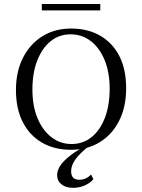

<svg xmlns="http://www.w3.org/2000/svg" viewBox="-20 -722 696 940"><path d="M327.4 11.3Q246 11.3 185.5 -23.8Q125 -58.9 91.5 -124.2Q58.1 -189.5 58.1 -281.5Q58.1 -371.8 92.7 -439.5Q127.4 -507.3 187.9 -544.8Q248.4 -582.3 328.2 -582.3Q409.7 -582.3 470.6 -547.2Q531.5 -512.1 564.5 -447.2Q597.6 -382.3 597.6 -289.5Q597.6 -199.2 563.7 -131.5Q529.8 -63.7 469 -26.2Q408.1 11.3 327.4 11.3ZM329.8 -16.9Q387.1 -16.9 429 -51.2Q471 -85.5 494 -146.4Q516.9 -207.3 516.9 -287.1Q516.9 -368.5 491.9 -428.6Q466.9 -488.7 423.8 -521.4Q380.6 -554 325.8 -554Q269.4 -554 227.4 -519.8Q185.5 -485.5 162.1 -425Q138.7 -364.5 138.7 -283.9Q138.7 -202.4 164.1 -142.3Q189.5 -82.3 232.7 -49.6Q275.8 -16.9 329.8 -16.9ZM337.9 197.6Q302.4 197.6 281 180.6Q259.7 163.7 259.7 135.5Q259.7 112.9 274.2 90.3Q288.7 67.7 319 43.5Q349.2 19.4 396.8 -7.3H416.1Q371.8 27.4 350 57.3Q328.2 87.1 328.2 116.1Q328.2 158.1 367.7 158.1Q401.6 158.1 425.8 132.3L437.1 155.6Q419.4 175.8 393.1 186.7Q366.9 197.6 337.9 197.6ZM184.7 -671V-702.4H471V-671Z"/></svg>

Font: Playfair 5pt SemiExpanded Light Light
Style: Regular
Weight: 300
Version: Version 2.203